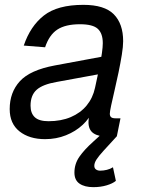

<svg xmlns="http://www.w3.org/2000/svg" viewBox="-20 -562 584 792"><path d="M405 -259 214 -224Q156 -214 131 -191.5Q106 -169 106 -126Q106 -95 123.5 -78.5Q141 -62 180 -62Q232 -62 272 -79Q312 -96 337.5 -127Q363 -158 372 -200Q375 -215 380.5 -239.5Q386 -264 391.5 -291.5Q397 -319 400.5 -343.5Q404 -368 404 -384Q404 -424 383.5 -443Q363 -462 310 -462Q250 -462 216.5 -440Q183 -418 166 -367L78 -374Q105 -454 161 -498Q217 -542 324 -542Q411 -542 449.5 -503Q488 -464 488 -392Q488 -370 482.5 -336Q477 -302 469 -263.5Q461 -225 452.5 -189Q444 -153 438.5 -127Q433 -101 433 -93Q433 -83 438.5 -78.5Q444 -74 456 -74H477L462 0Q457 1 447.5 1.5Q438 2 428 2Q387 2 366 -12Q345 -26 345 -58Q345 -69 347.5 -82Q350 -95 354 -110L364 -108Q350 -74 321 -47Q292 -20 252 -4Q212 12 166 12Q101 12 60.5 -20Q20 -52 20 -112Q20 -181 62 -227Q104 -273 206 -292L421 -332ZM365 210Q329 210 308 195.5Q287 181 287 150Q287 114 307.5 84.5Q328 55 365 22L409 -18L462 0L407 60Q387 82 378 96Q369 110 369 122Q369 132 376 137Q383 142 393 142Q407 142 421 138.5Q435 135 446 128L458 184Q445 195 420 202.5Q395 210 365 210Z"/></svg>

Font: Geist
Style: Italic
Weight: 400
Italic angle: -12°
Designer: Basement.studio, Andrés Briganti, Mateo Zaragoza
Foundry: Basement.studio, Vercel, Andrés Briganti, Guido Ferreyra, Mateo Zaragoza
Version: Version 1.500